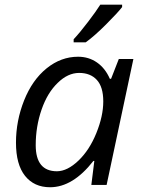

<svg xmlns="http://www.w3.org/2000/svg" viewBox="-20 -786 605 816"><path d="M131.8 -168.9Q131.8 -58.1 222.2 -58.1Q266.6 -58.6 313.5 -103.5Q360.4 -148.4 389.6 -220.7Q418.9 -293 418.9 -355Q418.9 -416.5 391.6 -446.3Q364.3 -476.1 316.4 -476.1Q268.6 -476.1 225.6 -434.1Q181.6 -392.1 156.7 -320.3Q131.8 -248.5 131.8 -168.9ZM312 -544.9Q356.9 -544.9 392.1 -520.5Q427.2 -496.1 446.8 -451.2H452.1L484.9 -535.2H546.9L433.1 0H368.2L380.9 -102.1H377Q289.6 9.8 192.9 9.8Q125 9.8 86.4 -38.6Q47.9 -86.9 47.9 -179.7Q47.9 -272.5 82.5 -359.4Q117.2 -446.3 178.2 -495.6Q239.3 -544.9 312 -544.9ZM499 -766.1V-755.9Q480.5 -731.9 430.7 -682.1Q380.9 -632.3 344.2 -606H293V-619.1Q320.3 -648.4 354.5 -693.4Q388.7 -738.3 406.2 -766.1Z"/></svg>

Font: OpenSans-Italic
Style: Italic
Weight: 400
Italic angle: -12°
Foundry: Ascender Corporation
Version: Version 1.10